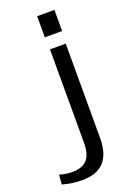

<svg xmlns="http://www.w3.org/2000/svg" viewBox="-276 -794 713 1042"><g transform="rotate(-20 80.5 -273.0)"><path d="M10 187Q-18 187 -47.5 183Q-77 179 -104 171L-99 116Q-82 121 -63.5 124Q-45 127 -27 127Q32 127 59.5 96.5Q87 66 87 1V-540H178V5Q178 96 136.5 141.5Q95 187 10 187ZM183 -733V-611H83V-733Z"/></g></svg>

Font: Pathway Extreme 72pt Medium
Style: Regular
Weight: 500
Designer: Eduardo Rodriguez Tunni
Foundry: Eduardo Rodriguez Tunni
Version: Version 1.001;gftools[0.9.26]